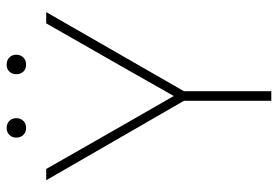

<svg xmlns="http://www.w3.org/2000/svg" viewBox="-146 -670 816 563"><g transform="rotate(-90 261.5 -388.0)"><path d="M508 -660 276 -256V0H248V-256L15 -660H48L177 -434L262 -286L346 -434L475 -660ZM168 -776Q181 -776 189 -768Q197 -760 197 -748Q197 -735 189 -727Q181 -719 168 -719Q156 -719 148 -727Q140 -735 140 -748Q140 -760 148 -768Q156 -776 168 -776ZM354 -776Q367 -776 375 -768Q383 -760 383 -748Q383 -735 375 -727Q367 -719 354 -719Q341 -719 333.5 -727Q326 -735 326 -748Q326 -760 333.5 -768Q341 -776 354 -776Z"/></g></svg>

Font: Work Sans ExtraLight
Style: Regular
Weight: 200
Designer: Wei Huang
Foundry: Wei Huang
Version: Version 2.010; ttfautohint (v1.8.3)